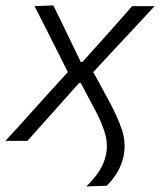

<svg xmlns="http://www.w3.org/2000/svg" viewBox="-41 -518 588 706"><path d="M276.5 167.5Q305 139.5 323.2 111.8Q341.5 84 348.5 52Q352 36 352 19.5Q352 -4 345 -28Q333 -69 304 -122.5L256 -212.5H249.5L171.5 -125Q141 -91 115.8 -62.8Q90.5 -34.5 60 0H-21L31.5 -57.5L74 -104.5Q94 -126.5 116.5 -152L208.5 -253L161 -347.5Q141.5 -386 125.5 -418Q109.5 -449.5 86 -495.5L155 -498Q172.5 -462.5 187 -433Q201 -403 216 -373L256 -290H262L336 -372.5Q364.5 -404.5 389.5 -432.5Q414 -460.5 445 -495.5H527.5Q497.5 -463 476 -440Q454.5 -417 435.5 -396.5Q416 -375.5 393 -351L302 -253L357.5 -151Q391.5 -89 407.5 -40.2Q423.5 8.5 413 57.5Q400.5 116 351.5 165Z"/></svg>

Font: Heraclito Light
Style: Italic
Weight: 300
Italic angle: -12°
Designer: Kostas Bartsokas (font) & Cristiano Sobral (main changes)
Foundry: Kostas Bartsokas (font) & Cristiano Sobral (main changes)
Version: Version 1.00;July 8, 2020;FontCreator 13.0.0.2655 64-bit